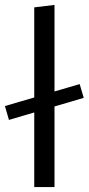

<svg xmlns="http://www.w3.org/2000/svg" viewBox="-30 -762 361 782"><path d="M109.5 0V-304Q85.5 -297 60 -289.5Q34.5 -282 6.5 -273.5L-10 -330Q22.5 -339.5 52 -348.2Q81.5 -357 109.5 -365V-732L192 -742V-389.5Q216 -396.5 241.5 -404Q267 -411.5 294.5 -419.5L311 -363.5Q279 -354 249 -345Q219 -336 192 -328.5V0Z"/></svg>

Font: Commissioner
Style: Regular
Weight: 400
Designer: Kostas Bartsokas
Foundry: Kostas Bartsokas
Version: Version 1.000; ttfautohint (v1.8.3)